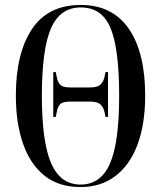

<svg xmlns="http://www.w3.org/2000/svg" viewBox="-20 -745 651 775"><path d="M305 10Q217 10 159.5 -36Q102 -82 73 -165Q44 -248 44 -359Q44 -530 109 -627.5Q174 -725 306 -725Q433 -725 499.5 -629.5Q566 -534 566 -358Q566 -245 535.5 -162.5Q505 -80 446.5 -35Q388 10 305 10ZM305 0Q387 0 424 -85Q461 -170 461 -358Q461 -547 426.5 -631Q392 -715 306 -715Q223 -715 186 -631Q149 -547 149 -358Q149 -172 186.5 -86Q224 0 305 0ZM195 -273V-454H205L209 -435Q212 -416 222 -404Q232 -392 264 -392H343Q374 -392 386 -404Q398 -416 402 -435L406 -454H416V-273H406L402 -292Q398 -311 386 -323Q374 -335 344 -335H264Q232 -335 222 -323.5Q212 -312 209 -292L205 -273Z"/></svg>

Font: Noto Serif Display ExtraCondensed Medium
Style: Regular
Weight: 500
Width: 2
Designer: Monotype Design Team
Foundry: Monotype Imaging Inc.
Version: Version 2.009